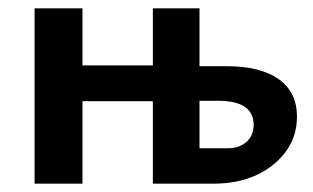

<svg xmlns="http://www.w3.org/2000/svg" viewBox="-20 -441 752 461"><path d="M525 -282Q605 -282 649 -251Q693 -220 693 -161Q693 -92 636.5 -46Q580 0 492 0H347V-198H178V0H63V-421H178V-284H347V-421H459V-282ZM526 -85Q555 -85 572 -100.5Q589 -116 589 -141Q589 -199 504 -199H459V-85Z"/></svg>

Font: EauTest
Style: Bold Italic
Weight: 700
Italic angle: -12°
Designer: Christian Thalmann (Catharsis Fonts)
Version: Version 0.001;PS 000.001;hotconv 1.0.88;makeotf.lib2.5.64775